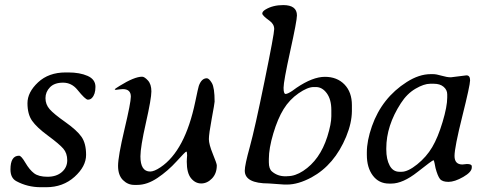

<svg xmlns="http://www.w3.org/2000/svg" viewBox="-20 -744 1959 771"><path d="M22 -63.5Q22 -118.7 56.6 -118.7Q65.4 -118.7 82 -90.3Q98.6 -62 116.9 -48.1Q135.3 -34.2 170.9 -34.2Q206.5 -34.2 228.3 -53Q250 -71.8 250 -100.3Q250 -128.9 234.1 -147.2Q218.3 -165.5 172.9 -199Q127.4 -232.4 108.9 -259Q90.3 -285.6 90.3 -329.6Q90.3 -373.5 132.8 -413.3Q175.3 -453.1 243.7 -453.1H254.4Q300.3 -453.1 331.8 -439.2Q363.3 -425.3 363.3 -395.3Q363.3 -365.2 349.1 -350.6Q342.8 -343.8 332.8 -343.8Q322.8 -343.8 291 -383.3Q267.6 -412.1 233.2 -412.1Q198.7 -412.1 180.7 -393.6Q162.6 -375 162.6 -349.9Q162.6 -324.7 179.2 -305.7Q195.8 -286.6 242.2 -253.9Q288.6 -221.2 307.1 -194.8Q325.7 -168.5 325.7 -122.1Q325.7 -75.7 279.3 -33.9Q232.9 7.8 165.5 7.8H144Q90.3 7.8 45.4 -16.6Q22 -29.3 22 -63.5Z M543.9 -116.2Q543.9 -55.2 583 -55.2Q599.1 -55.2 624.5 -72.3Q723.1 -138.2 764.2 -335.9Q775.9 -392.1 778.3 -398.9Q789.1 -429.7 810.5 -429.7Q819.3 -429.7 830.6 -410.9Q841.8 -392.1 841.8 -335.9Q841.8 -329.6 830.3 -267.8Q818.8 -206.1 818.8 -185.3Q818.8 -164.6 834.7 -125.7Q850.6 -86.9 850.6 -80.1Q850.6 -47.4 831.3 -27.3Q812 -7.3 788.1 -7.3Q764.2 -7.3 747.1 -28.3Q730 -49.3 730 -94.7L730.5 -107.4L731.4 -120.1Q731.4 -135.3 728 -135.3Q724.6 -135.3 689.5 -96.4Q654.3 -57.6 612.5 -29.5Q570.8 -1.5 531.7 -1.5H519Q493.2 -1.5 473.6 -21Q454.1 -40.5 454.1 -78.1Q454.1 -115.7 479.7 -223.9Q505.4 -332 505.4 -356Q505.4 -386.2 473.1 -386.2L461.9 -385.3L445.8 -383.3Q440.9 -383.3 440.9 -385.3Q440.9 -387.2 460 -398.9Q519.5 -436 550.8 -436Q560.1 -436 574 -420.9Q587.9 -405.8 587.9 -377Q587.9 -348.1 565.9 -250.7Q543.9 -153.3 543.9 -116.2Z M1059.6 -106V-92.3Q1059.6 -65.9 1072.3 -55.2Q1094.7 -36.1 1125.5 -36.1H1130.4L1135.3 -36.6Q1165 -36.6 1197.3 -57.6Q1264.6 -101.6 1294.4 -195.3Q1310.5 -246.6 1310.5 -277.3V-302.2Q1310.5 -344.7 1292.2 -369.6Q1273.9 -394.5 1248.5 -394.5H1239.7Q1215.3 -394.5 1179 -369.4Q1142.6 -344.2 1118.9 -305.9Q1095.2 -267.6 1077.4 -207.8Q1059.6 -147.9 1059.6 -106ZM1059.6 -7.3Q962.9 -7.3 962.9 -58.6Q962.9 -81.1 983.2 -154.3Q1003.4 -227.5 1042.2 -417.7Q1081.1 -607.9 1081.1 -627.4Q1081.1 -647 1062.5 -660.6Q1033.2 -681.6 1033.2 -689.7Q1033.2 -697.8 1045.9 -705.6Q1075.7 -723.6 1117.2 -723.6Q1172.4 -723.6 1172.4 -682.1Q1172.4 -661.1 1145.5 -539.1Q1118.7 -417 1118.7 -391.8Q1118.7 -366.7 1126.7 -366.7Q1134.8 -366.7 1153.3 -378.9L1170.9 -391.6Q1235.8 -435.5 1284.7 -435.5Q1333.5 -435.5 1363.3 -404.8Q1393.1 -374 1393.1 -321.8V-297.4Q1392.6 -250 1370.1 -195.3Q1323.2 -82 1231 -31.7Q1177.2 -2.9 1132.8 -2.9H1121.6Z M1775.9 -352.1V-365.2Q1775.9 -382.8 1761.5 -395.3Q1747.1 -407.7 1722.2 -407.7H1707.5Q1682.6 -407.7 1648.4 -387.7Q1614.3 -367.7 1589.8 -329.6Q1531.2 -239.3 1531.2 -148.4V-143.6Q1531.2 -104.5 1544.7 -79.3Q1558.1 -54.2 1584 -54.2H1592.8Q1618.2 -54.2 1655.3 -84Q1692.4 -113.8 1715.6 -153.1Q1738.8 -192.4 1757.3 -254.4Q1775.9 -316.4 1775.9 -352.1ZM1790.5 -433.6 1853 -441.4Q1867.7 -441.4 1867.7 -421.6Q1867.7 -401.9 1836.4 -276.9Q1805.2 -151.9 1805.2 -117.7Q1805.2 -83.5 1836.9 -83.5L1855 -85.4Q1874.5 -85.4 1874.5 -76.2V-71.3Q1874.5 -53.2 1840.1 -33.4Q1805.7 -13.7 1780.8 -13.7Q1755.9 -13.7 1746.6 -25.6Q1737.3 -37.6 1729 -68.8L1725.1 -88.4Q1722.7 -100.6 1720.7 -100.6Q1716.3 -100.6 1657 -53.7Q1597.7 -6.8 1551.3 -6.8H1542.5Q1501.5 -6.8 1477.3 -38.8Q1453.1 -70.8 1453.1 -122.1V-132.3Q1453.1 -178.7 1473.6 -237.3Q1513.7 -351.1 1613.3 -414.6Q1663.1 -446.3 1709.5 -446.3H1718.8Q1732.4 -446.3 1753.7 -439.9Q1774.9 -433.6 1790.5 -433.6Z"/></svg>

Font: Averia Serif Libre Light
Style: Italic
Weight: 300
Italic angle: -8.5°
Version: Version 1.002